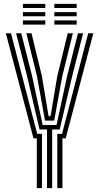

<svg xmlns="http://www.w3.org/2000/svg" viewBox="-20 -972 512 992"><path d="M223 0V-303.2H184.2L119.8 -578.5L63.2 -800H89.8L146 -578.5L200.5 -326H272L326.8 -578.5L382.8 -800H409.2L353 -578.5L288.5 -303.2H249.5V0ZM170.2 0V-257.2H153L10.2 -800H36.8L172.2 -280.2H196.8V0ZM276 0V-280.2H300.5L435.8 -800H462.2L319.5 -257.2H302.5V0ZM212.5 -349 171 -578.5 116.2 -800H142.8L196.5 -578.5L231 -372H241.2L276 -578.5L330 -800H356.5L301.8 -578.5L260 -349ZM260.8 -930.8V-952H376.2V-930.8ZM98.5 -930.8V-952H214V-930.8ZM98.5 -887.8V-909.2H214V-887.8ZM260.8 -887.8V-909.2H376.2V-887.8ZM98.5 -845V-866.5H214V-845ZM260.8 -845V-866.5H376.2V-845Z"/></svg>

Font: Big Shoulders Inline Text ExtraBold
Style: Regular
Weight: 800
Designer: Patric King
Foundry: XO Type Co
Version: Version 1.000